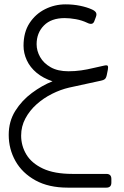

<svg xmlns="http://www.w3.org/2000/svg" viewBox="-20 -521 571 881"><path d="M291 340Q203 340 142.5 306.5Q82 273 51 218Q20 163 20 98Q20 36 50 -12Q80 -60 126.5 -94.5Q173 -129 221 -148Q178 -162 148 -187Q118 -212 103 -244.5Q88 -277 88 -311Q88 -373 115.5 -415Q143 -457 187 -479Q231 -501 281 -501Q316 -501 347.5 -494.5Q379 -488 401 -478Q415 -472 420 -464Q425 -456 420 -443L414 -427Q410 -414 401.5 -412Q393 -410 381 -416Q356 -428 328 -433Q300 -438 277 -438Q215 -438 181.5 -404Q148 -370 148 -318Q148 -288 164 -259.5Q180 -231 212.5 -212.5Q245 -194 294 -194Q324 -194 352 -198Q380 -202 406.5 -208.5Q433 -215 458 -220Q472 -223 474.5 -218.5Q477 -214 475 -202L470 -177Q467 -163 461 -158Q455 -153 444 -151L297 -119Q258 -110 219 -90.5Q180 -71 148 -42.5Q116 -14 96.5 22.5Q77 59 77 101Q77 148 101 188Q125 228 177 252.5Q229 277 313 277H468Q491 277 491 300V317Q491 340 468 340Z"/></svg>

Font: Rubik Light
Style: Italic
Weight: 300
Italic angle: -12°
Designer: Hubert and Fischer
Foundry: Hubert and Fischer
Version: Version 2.300;gftools[0.9.30]